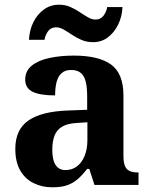

<svg xmlns="http://www.w3.org/2000/svg" viewBox="-20 -785 641 815"><path d="M201 10Q158 10 122 -8Q86 -26 65.5 -62Q45 -98 45 -153Q45 -235 100.5 -273.5Q156 -312 269 -316L350 -319V-374Q350 -411 344.5 -436Q339 -461 324 -474.5Q309 -488 282 -488Q257 -488 242 -475Q227 -462 220.5 -438Q214 -414 214 -380Q150 -380 118.5 -395.5Q87 -411 87 -447Q87 -484 115 -506.5Q143 -529 190 -539Q237 -549 293 -549Q399 -549 451.5 -511Q504 -473 504 -379V-124Q504 -97 510 -81.5Q516 -66 529.5 -59.5Q543 -53 565 -53H568V0H381L359 -68H350Q329 -41 309 -24Q289 -7 264.5 1.5Q240 10 201 10ZM258 -63Q286 -63 307 -79Q328 -95 339.5 -124Q351 -153 351 -191V-266L306 -263Q267 -261 244 -247.5Q221 -234 211.5 -209.5Q202 -185 202 -149Q202 -121 208 -102Q214 -83 226.5 -73Q239 -63 258 -63ZM375 -606Q348 -606 326 -615.5Q304 -625 285.5 -637.5Q267 -650 250.5 -659.5Q234 -669 218 -669Q196 -669 184 -652.5Q172 -636 169 -616H103Q105 -657 121.5 -690.5Q138 -724 166 -744.5Q194 -765 230 -765Q257 -765 278.5 -755.5Q300 -746 318.5 -733.5Q337 -721 353.5 -711.5Q370 -702 386 -702Q407 -702 419.5 -718.5Q432 -735 435 -755H500Q498 -714 481.5 -680.5Q465 -647 438 -626.5Q411 -606 375 -606Z"/></svg>

Font: Noto Rashi Hebrew
Style: Bold
Weight: 700
Version: Version 1.006